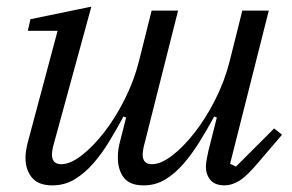

<svg xmlns="http://www.w3.org/2000/svg" viewBox="-20 -548 881 580"><path d="M138 12Q96 12 76.5 -11.5Q57 -35 57 -71Q57 -93 65 -122L154 -455H64L72 -490L256 -528L140 -104Q137 -92 137 -81Q137 -52 165 -52Q192 -52 226 -78Q260 -104 294 -147.5Q328 -191 356.5 -247.5Q385 -304 400 -364L438 -516H518L414 -104Q411 -92 411 -81Q411 -52 439 -52Q466 -52 500 -78Q534 -104 568 -147.5Q602 -191 630.5 -247.5Q659 -304 674 -364L712 -516H792L675 -53L693 -45L808 -160L832 -141L761 -58Q726 -16 703 -2Q680 12 659 12Q629 12 615.5 -4.5Q602 -21 602 -44Q602 -55 605 -70Q608 -85 610 -94L635 -193L627 -196Q606 -157 583 -120Q560 -83 534.5 -53.5Q509 -24 479.5 -6Q450 12 414 12Q372 12 354 -11.5Q336 -35 336 -72Q336 -97 343 -122L361 -193L353 -196Q332 -157 309.5 -120Q287 -83 261 -53.5Q235 -24 205 -6Q175 12 138 12Z"/></svg>

Font: IBM Plex Serif
Style: Italic
Weight: 400
Italic angle: -14°
Designer: Mike Abbink, Paul van der Laan, Pieter van Rosmalen
Foundry: Bold Monday
Version: Version 3.001